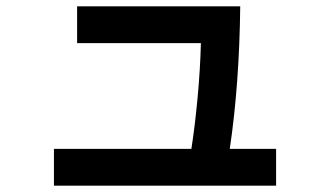

<svg xmlns="http://www.w3.org/2000/svg" viewBox="-20 -590 1040 605"><path d="M850 -121V-5H150V-121H583Q594 -190 602.5 -281Q611 -372 613 -454H223V-570H737Q734 -321 704 -121Z"/></svg>

Font: IBM Plex Sans JP
Style: Bold
Weight: 700
Designer: Mike Abbink; Paul van der Laan; Pieter van Rosmalen; Wujin Sim; Yejin Wi; Jinhee Kim; Boomi Park; Yona Kim; Kichan Ma
Foundry: Sandoll Inc.
Version: Version 1.001